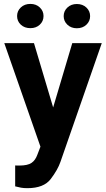

<svg xmlns="http://www.w3.org/2000/svg" viewBox="-20 -749 542 982"><path d="M210.4 -60.1 349.6 -528.3H500.5L289.1 79.1Q275.4 119.1 239.7 166.3Q204.1 213.4 120.1 213.4Q100.6 213.4 87.4 210.9Q74.2 208.5 57.6 204.1V97.2Q62.5 97.7 68.4 97.7Q74.2 97.7 79.6 97.7Q121.1 97.7 141.1 84.2Q161.1 70.8 171.4 41.5ZM153.8 -528.3 266.6 -149.9 287.1 4.9 191.4 14.2 2 -528.3ZM67.4 -667Q67.4 -692.9 86.4 -710.9Q105.5 -729 135.3 -729Q164.6 -729 183.6 -710.9Q202.6 -692.9 202.6 -667Q202.6 -640.6 183.6 -622.8Q164.6 -605 135.3 -605Q105.5 -605 86.4 -622.8Q67.4 -640.6 67.4 -667ZM305.7 -666.5Q305.7 -692.4 324.7 -710.4Q343.8 -728.5 373 -728.5Q402.8 -728.5 421.9 -710.4Q440.9 -692.4 440.9 -666.5Q440.9 -640.6 421.9 -622.6Q402.8 -604.5 373 -604.5Q343.8 -604.5 324.7 -622.6Q305.7 -640.6 305.7 -666.5Z"/></svg>

Font: RobotoDEMO
Style: Regular
Weight: 400
Designer: Christian Robertson
Foundry: Google
Version: Version 2.136